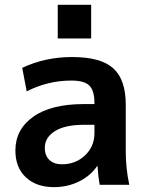

<svg xmlns="http://www.w3.org/2000/svg" viewBox="-20 -767 615 797"><path d="M279.3 -530.3Q398.4 -530.3 450.2 -483.4Q502 -436.5 502 -333V-139.6Q502 -68.4 516.6 0H393.6Q387.7 -33.2 384.8 -77.1H382.8Q354.5 -36.1 307.1 -13.2Q259.8 9.8 204.1 9.8Q130.9 9.8 87.4 -30.8Q43.9 -71.3 43.9 -142.6Q43.9 -229.5 117.7 -282.2Q191.4 -335 329.1 -335H372.1V-337.9Q372.1 -390.6 351.1 -411.6Q330.1 -432.6 276.4 -432.6Q178.7 -432.6 90.8 -387.7L72.3 -485.4Q167 -530.3 279.3 -530.3ZM219.7 -607.4V-747.1H358.4V-607.4ZM166 -153.3Q166 -121.1 185.1 -103Q204.1 -85 237.3 -85Q293.9 -85 333 -122.1Q372.1 -159.2 372.1 -214.8V-249H329.1Q250 -249 208 -222.7Q166 -196.3 166 -153.3Z"/></svg>

Font: Mgen+ 1c bold
Style: Bold
Weight: 700
Designer: [Source Han Sans]
Ryoko NISHIZUKA  (kana & ideographs); Paul D. Hunt (Latin, Greek & Cyrillic); Wenlong ZHANG  (bopomofo
Version: Version 1.059.20150602